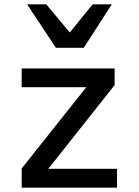

<svg xmlns="http://www.w3.org/2000/svg" viewBox="-20 -866 640 886"><path d="M80 -88.5 378 -463.5H80V-550H509V-473.5L203 -87H520V0H80ZM105 -846H193.5L302 -716L407.5 -846H496L366.5 -645.5H238Z"/></svg>

Font: JuliaMono Medium
Style: Regular
Weight: 500
Monospace: yes
Designer: cormullion
Foundry: corm
Version: Version 0.054; ttfautohint (v1.8.4)